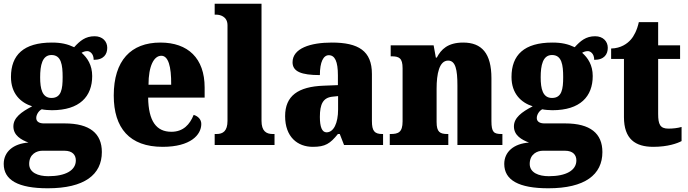

<svg xmlns="http://www.w3.org/2000/svg" viewBox="-33 -780 3704 1033"><path d="M224 233C421 233 515 160 515 38C515 -62 450 -116 315 -116H203C181 -116 162 -124 162 -145C162 -166 179 -187 192 -192C202 -189 233 -187 246 -187C396 -187 463 -261 463 -371C463 -430 437 -469 406 -496C413 -500 423 -505 437 -505C449 -505 471 -493 471 -458C526 -458 544 -489 544 -523C544 -557 519 -585 476 -585C426 -585 397 -560 366 -526C330 -543 296 -551 246 -551C94 -551 26 -484 26 -366C26 -277 77 -228 140 -208C80 -177 39 -146 39 -100C39 -51 81 -28 120 -13C38 -7 -13 37 -13 102C-13 189 65 233 224 233ZM244 -253C194 -253 183 -302 183 -364C183 -428 194 -484 244 -484C297 -484 304 -430 304 -365C304 -301 297 -253 244 -253ZM227 168C172 168 124 149 124 102C124 48 166 31 194 31H314C357 31 375 54 375 83C375 137 319 168 227 168Z M842 10C993 10 1050 -55 1050 -113C1050 -138 1032 -155 1009 -162C988 -110 953 -71 889 -71C808 -71 766 -128 764 -255H1068V-309C1068 -467 978 -551 830 -551C671 -551 579 -454 579 -266C579 -91 664 10 842 10ZM888 -324H766C766 -425 795 -480 835 -480C872 -480 889 -424 888 -324Z M1122 0H1444V-59H1434C1399 -59 1374 -75 1374 -130V-760H1122V-701H1132C1147 -701 1191 -694 1191 -644V-130C1191 -75 1167 -59 1132 -59H1122Z M1650 10C1717 10 1743 -7 1785 -59H1795L1818 0H2028V-59H2024C1982 -59 1968 -75 1968 -129V-382C1968 -506 1896 -551 1752 -551C1637 -551 1541 -520 1541 -445C1541 -395 1588 -376 1688 -376C1688 -447 1707 -483 1736 -483C1769 -483 1785 -449 1785 -375V-322L1709 -319C1570 -314 1501 -264 1501 -155C1501 -43 1568 10 1650 10ZM1724 -68C1699 -68 1688 -98 1688 -151C1688 -220 1705 -255 1757 -260L1786 -263V-191C1786 -117 1762 -68 1724 -68Z M2064 0H2379V-59H2375C2334 -59 2316 -69 2316 -124V-303C2316 -382 2330 -454 2378 -454C2418 -454 2428 -405 2428 -320V0H2670V-59H2666C2624 -59 2611 -68 2611 -129V-359C2611 -493 2559 -551 2459 -551C2376 -551 2340 -514 2317 -470H2312L2300 -536H2069V-477H2073C2114 -477 2133 -468 2133 -413V-127C2133 -68 2110 -59 2068 -59H2064Z M2917 233C3114 233 3208 160 3208 38C3208 -62 3143 -116 3008 -116H2896C2874 -116 2855 -124 2855 -145C2855 -166 2872 -187 2885 -192C2895 -189 2926 -187 2939 -187C3089 -187 3156 -261 3156 -371C3156 -430 3130 -469 3099 -496C3106 -500 3116 -505 3130 -505C3142 -505 3164 -493 3164 -458C3219 -458 3237 -489 3237 -523C3237 -557 3212 -585 3169 -585C3119 -585 3090 -560 3059 -526C3023 -543 2989 -551 2939 -551C2787 -551 2719 -484 2719 -366C2719 -277 2770 -228 2833 -208C2773 -177 2732 -146 2732 -100C2732 -51 2774 -28 2813 -13C2731 -7 2680 37 2680 102C2680 189 2758 233 2917 233ZM2937 -253C2887 -253 2876 -302 2876 -364C2876 -428 2887 -484 2937 -484C2990 -484 2997 -430 2997 -365C2997 -301 2990 -253 2937 -253ZM2920 168C2865 168 2817 149 2817 102C2817 48 2859 31 2887 31H3007C3050 31 3068 54 3068 83C3068 137 3012 168 2920 168Z M3482 10C3560 10 3612 -9 3634 -21V-97C3614 -91 3588 -88 3563 -88C3518 -88 3508 -112 3508 -167V-463H3626V-536H3508V-661H3404C3395 -619 3378 -586 3361 -567C3343 -546 3308 -520 3255 -519V-463H3324V-150C3324 -32 3385 10 3482 10Z"/></svg>

Font: Noto Serif Bengali SemiCondensed Black
Style: Regular
Weight: 900
Width: 4
Designer: Juan Bruce, Universal Thirst, Indian Type Foundry and the Monotype Design Team.
Foundry: Monotype Imaging Inc.
Version: Version 2.003